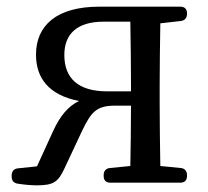

<svg xmlns="http://www.w3.org/2000/svg" viewBox="-20 -541 623 576"><path d="M521 -521H278C149 -521 88 -464 88 -377C88 -308 125 -256 217 -238C184 -222 160 -193 139 -147L91 -42L34 -36C22 -35 15 -27 15 -15V-11C15 1 21 8 33 10C53 13 72 15 91 15C142 15 155 4 174 -37L227 -150C253 -203 268 -224 324 -224H373C373 -166 372 -93 371 -43L310 -37C298 -36 291 -28 291 -16V-13C291 0 298 7 311 7H521C534 7 541 0 541 -13V-16C541 -28 534 -36 522 -37L461 -43C460 -98 459 -177 459 -228V-287C459 -337 460 -415 461 -471L522 -478C534 -479 541 -487 541 -499V-501C541 -514 534 -521 521 -521ZM173 -376C173 -438 210 -476 291 -476H371C372 -420 373 -338 373 -287V-267H301C215 -267 173 -306 173 -376Z"/></svg>

Font: 寒蝉锦书宋 Text
Style: Regular
Weight: 400
Designer: 寒蝉锦书宋{Warren} 思源宋体{Ryoko NISHIZUKA 西塚涼子 (kana & ideographs); Frank Grießhammer (Latin, Greek & Cyrillic); Wenlong ZHANG 
Foundry: Adobe & ChillType
Version: Version 2.000;Glyphs 3.1.1 (3135)